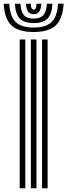

<svg xmlns="http://www.w3.org/2000/svg" viewBox="-56 -1012 362 1032"><path d="M170 0V-800H200V0ZM50 0V-800H80V0ZM110 0V-800H140V0ZM125 -840Q43 -840 5.6 -875.4Q-31.8 -910.8 -36 -992H-6Q-2.5 -923.5 28 -893.8Q58.5 -864 125 -864Q191 -864 221.5 -893.8Q252 -923.5 256 -992H286Q281 -910.8 243.6 -875.4Q206.2 -840 125 -840ZM125 -888Q73.8 -888 50.4 -912.1Q27 -936.2 24 -992H53.8Q56.2 -949.2 72.8 -930.6Q89.2 -912 125 -912Q160.5 -912 177 -930.6Q193.5 -949.2 196.2 -992H226Q222.8 -936.2 199.2 -912.1Q175.8 -888 125 -888ZM125 -936Q104.5 -936 95 -949Q85.5 -962 83.8 -992H109.8Q109.5 -975 114.1 -967.5Q118.8 -960 125 -960Q131.5 -960 136.1 -967.5Q140.8 -975 140.2 -992H166.2Q164.2 -962 154.6 -949Q145 -936 125 -936Z"/></svg>

Font: Big Shoulders Inline Text Thin Black
Style: Regular
Weight: 900
Version: Version 2.002